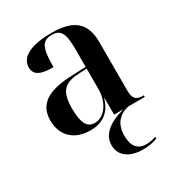

<svg xmlns="http://www.w3.org/2000/svg" viewBox="-185 -669 955 1030"><g transform="rotate(-30 292.5 -154.0)"><path d="M209 10C276 10 333 -19 357 -103H359V0H417C305 29 265 80 265 136C265 203 321 240 401 240C434 240 470 234 491 224V213C468 221 448 224 430 224C378 224 350 191 350 127C350 54 386 14 446 0H549V-10H546C501 -10 485 -26 485 -78V-377C485 -502 418 -548 285 -548C177 -548 89 -520 89 -448C89 -400 128 -383 205 -383C205 -497 220 -538 282 -538C341 -538 355 -502 355 -405V-298L272 -295C121 -290 47 -246 47 -143C47 -49 108 10 209 10ZM248 -13C202 -13 180 -50 180 -141C180 -241 210 -281 303 -285L355 -288V-160C355 -84 312 -13 248 -13Z"/></g></svg>

Font: Noto Serif Display SemiBold
Style: Regular
Weight: 600
Designer: Monotype Design Team
Foundry: Monotype Imaging Inc.
Version: Version 2.009